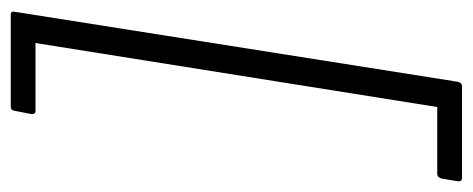

<svg xmlns="http://www.w3.org/2000/svg" viewBox="-333 -456 879 357"><g transform="rotate(-90 106.5 -277.5)"><path d="M-46 142Q-53 142 -52 134L-47 104Q-45 96 -38 96H86L205 -651H79Q72 -651 73 -659L79 -690Q80 -697 86 -697H258Q265 -697 263 -689L133 134Q131 142 125 142Z"/></g></svg>

Font: Sofia Sans Light
Style: Italic
Weight: 300
Italic angle: -9°
Version: Version 4.100-B